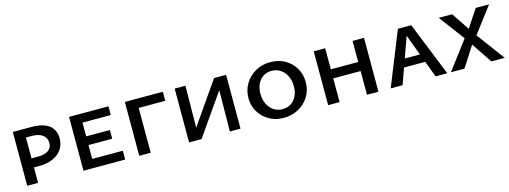

<svg xmlns="http://www.w3.org/2000/svg" viewBox="-15 -1045 4290 1619"><g transform="rotate(-15 2130.5 -235.0)"><path d="M84 0V-470H248Q313 -470 358.5 -453Q404 -436 428 -401.5Q452 -367 452 -317Q452 -263 424.5 -221.5Q397 -180 345 -157.5Q293 -135 220 -135H132V-214H237Q294 -214 326 -236.5Q358 -259 358 -302Q358 -345 324.5 -370.5Q291 -396 232 -396H179V0Z M575 0V-470H672V0ZM608 0V-77H939V0ZM608 -198V-274H879V-198ZM608 -394V-470H919V-394Z M1062 0V-470H1162V0ZM1062 -391V-470H1394V-391Z M1548 0V-48L1841 -470H1899V-420L1606 0ZM1497 0V-470H1591L1586 0ZM1853 0 1858 -470H1946V0Z M2323 7Q2252 7 2196.5 -25Q2141 -57 2109 -110.5Q2077 -164 2077 -230Q2077 -298 2110 -354Q2143 -410 2201 -443.5Q2259 -477 2332 -477Q2403 -477 2459 -445.5Q2515 -414 2547 -360Q2579 -306 2579 -238Q2579 -166 2544.5 -111Q2510 -56 2452 -24.5Q2394 7 2323 7ZM2333 -67Q2375 -67 2406 -87Q2437 -107 2455 -143Q2473 -179 2473 -228Q2473 -281 2453.5 -320Q2434 -359 2400.5 -381Q2367 -403 2323 -403Q2283 -403 2251.5 -383Q2220 -363 2202 -326.5Q2184 -290 2184 -240Q2184 -189 2203.5 -149.5Q2223 -110 2256.5 -88.5Q2290 -67 2333 -67Z M3050 0V-470H3150V0ZM2711 0V-470H2811V0ZM2744 -207V-286H3117V-207Z M3257 0 3446 -470H3562L3751 0H3649L3489 -428H3514L3361 0ZM3357 -141 3380 -213H3607L3641 -141Z M3783 0 3969 -247 3802 -470H3919L4023 -315L4125 -470H4242L4071 -245L4253 0H4136L4016 -179L3901 0Z"/></g></svg>

Font: Ysabeau SC SemiBold
Style: Regular
Weight: 600
Designer: Christian Thalmann (Catharsis Fonts)
Version: Version 2.001;gftools[0.9.30]; featfreeze: smcp